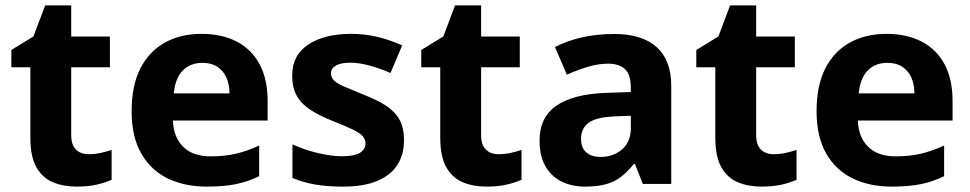

<svg xmlns="http://www.w3.org/2000/svg" viewBox="-20 -682 3598 712"><path d="M308.5 -110.2Q332.2 -110.2 353.5 -114.9Q374.8 -119.6 393.9 -126.1V-15.2Q369.5 -4.5 338 2.8Q306.6 10 264.3 10Q214.9 10 176.4 -6Q137.8 -22.1 115.2 -61.4Q92.6 -100.8 92.6 -171.9V-432.6H22.1V-496.6L104 -546.8L147.5 -662.1H244.1V-546.4H387.5V-432.6H244.1V-180.6Q244.1 -145 261.5 -127.6Q278.9 -110.2 308.5 -110.2Z M727 -556.4Q803.4 -556.4 858.3 -527.6Q913.3 -498.8 942.9 -443.4Q972.4 -388 972.4 -307.7V-235.1H621.3Q623.3 -173.4 659.3 -137.8Q695.2 -102.2 761.8 -102.2Q813.4 -102.2 855 -112Q896.7 -121.8 941.1 -142.3V-28.7Q900.7 -8.8 856.1 0.6Q811.6 10 746.2 10Q665.3 10 602.6 -20.1Q539.8 -50.2 503.9 -112.6Q468.1 -175 468.1 -269.5Q468.1 -364.8 500.6 -428.4Q533.2 -492 591.6 -524.2Q649.9 -556.4 727 -556.4ZM730.9 -449Q685.6 -449 657.6 -420.4Q629.7 -391.8 624.5 -335.6H831Q831 -368.8 819.8 -394Q808.5 -419.1 786.4 -434.1Q764.3 -449 730.9 -449Z M1478.2 -161.4Q1478.2 -109.4 1453.8 -70.8Q1429.3 -32.1 1379.1 -11.1Q1329 10 1252 10Q1194.2 10 1150 2.5Q1105.9 -4.9 1064.5 -22.2V-146.7Q1109.3 -125.8 1160 -114.2Q1210.7 -102.5 1247.9 -102.5Q1293.6 -102.5 1314.4 -115.1Q1335.3 -127.8 1335.3 -150.4Q1335.3 -165.5 1324.9 -177.2Q1314.5 -188.9 1287.8 -201.9Q1261.2 -214.8 1211.8 -234.2Q1163.5 -253.6 1130.4 -275.2Q1097.4 -296.7 1080.5 -326.8Q1063.5 -356.9 1063.5 -401.6Q1063.5 -477.5 1123.3 -516.9Q1183.1 -556.4 1281 -556.4Q1333.6 -556.4 1379.5 -545.3Q1425.4 -534.3 1471.5 -513.7L1428.1 -411.3Q1389.8 -428.4 1349.8 -439Q1309.7 -449.6 1279.3 -449.6Q1244.8 -449.6 1226 -439.1Q1207.3 -428.6 1207.3 -410.2Q1207.3 -395.5 1217.5 -384.6Q1227.8 -373.7 1254.3 -361.9Q1280.9 -350.2 1328.8 -330.8Q1378 -311.8 1411.2 -290.3Q1444.5 -268.7 1461.4 -238.4Q1478.2 -208.1 1478.2 -161.4Z M1828.5 -110.2Q1852.2 -110.2 1873.5 -114.9Q1894.8 -119.6 1913.9 -126.1V-15.2Q1889.5 -4.5 1858 2.8Q1826.6 10 1784.3 10Q1734.9 10 1696.4 -6Q1657.8 -22.1 1635.2 -61.4Q1612.6 -100.8 1612.6 -171.9V-432.6H1542.1V-496.6L1624 -546.8L1667.5 -662.1H1764.1V-546.4H1907.5V-432.6H1764.1V-180.6Q1764.1 -145 1781.5 -127.6Q1798.9 -110.2 1828.5 -110.2Z M2258.3 -556Q2360.6 -556 2414.9 -507.5Q2469.2 -459 2469.2 -363.8V0H2363.7L2334.5 -74.2H2330.5Q2307.5 -45.2 2283 -26.3Q2258.5 -7.4 2226.7 1.3Q2194.9 10 2149.3 10Q2101.3 10 2063.1 -8.5Q2024.9 -27.1 2002.9 -65Q1980.9 -102.9 1980.9 -161.2Q1980.9 -246.7 2043 -289.9Q2105.1 -333.1 2227.5 -337.7L2319.1 -340.7V-358.1Q2319.1 -406.7 2296.8 -426.3Q2274.6 -445.9 2235 -445.9Q2198.5 -445.9 2159.3 -434Q2120 -422.2 2082.2 -404.9L2038.1 -507.5Q2081 -530.2 2136.6 -543.1Q2192.3 -556 2258.3 -556ZM2261.7 -250.5Q2191 -247.7 2162.9 -226.7Q2134.7 -205.7 2134.7 -167.5Q2134.7 -132.9 2154.6 -116.5Q2174.5 -100 2206.5 -100Q2254.4 -100 2286.9 -128.1Q2319.4 -156.1 2319.4 -207.9V-252.8Z M2848.5 -110.2Q2872.2 -110.2 2893.5 -114.9Q2914.8 -119.6 2933.9 -126.1V-15.2Q2909.5 -4.5 2878 2.8Q2846.6 10 2804.3 10Q2754.9 10 2716.4 -6Q2677.8 -22.1 2655.2 -61.4Q2632.6 -100.8 2632.6 -171.9V-432.6H2562.1V-496.6L2644 -546.8L2687.5 -662.1H2784.1V-546.4H2927.5V-432.6H2784.1V-180.6Q2784.1 -145 2801.5 -127.6Q2818.9 -110.2 2848.5 -110.2Z M3267 -556.4Q3343.4 -556.4 3398.3 -527.6Q3453.3 -498.8 3482.9 -443.4Q3512.4 -388 3512.4 -307.7V-235.1H3161.3Q3163.3 -173.4 3199.3 -137.8Q3235.2 -102.2 3301.8 -102.2Q3353.4 -102.2 3395 -112Q3436.7 -121.8 3481.1 -142.3V-28.7Q3440.7 -8.8 3396.1 0.6Q3351.6 10 3286.2 10Q3205.3 10 3142.6 -20.1Q3079.8 -50.2 3043.9 -112.6Q3008.1 -175 3008.1 -269.5Q3008.1 -364.8 3040.6 -428.4Q3073.2 -492 3131.6 -524.2Q3189.9 -556.4 3267 -556.4ZM3270.9 -449Q3225.6 -449 3197.6 -420.4Q3169.7 -391.8 3164.5 -335.6H3371Q3371 -368.8 3359.8 -394Q3348.5 -419.1 3326.4 -434.1Q3304.3 -449 3270.9 -449Z"/></svg>

Font: Noto Sans Khmer
Style: Regular
Weight: 400
Designer: Danh Hong and the Monotype Design Team
Foundry: Monotype Imaging Inc.
Version: Version 2.003